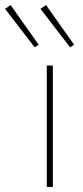

<svg xmlns="http://www.w3.org/2000/svg" viewBox="-87 -739 327 759"><path d="M122 -480V0H98V-480ZM95 -719 206 -562 190 -552 73 -704ZM-45 -719 66 -562 50 -552 -67 -704Z"/></svg>

Font: Exo 2 Thin
Style: Regular
Weight: 250
Designer: Natanael Gama
Foundry: Natanael Gama
Version: Version 2.010